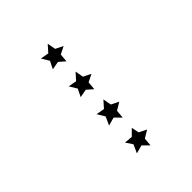

<svg xmlns="http://www.w3.org/2000/svg" viewBox="-6 -102 239 239"><g transform="rotate(45 113.5 17.5)"><path d="M188 2 183 12 173 14 181 22 180 33 189 27 200 32 197 21 205 13 194 12ZM139 2 134 12 123 14 132 22 130 33 140 27 151 32 148 21 156 13 145 12ZM90 2 85 12 74 14 83 22 81 33 91 27 101 32 99 21 106 13 95 12ZM41 2 36 12 25 14 34 22 32 33 42 27 52 32 50 21 57 13 46 12Z"/></g></svg>

Font: Santa christmas start
Style: Regular
Weight: 400
Designer: MUHAMMAD YONI
Version: Version 001.000